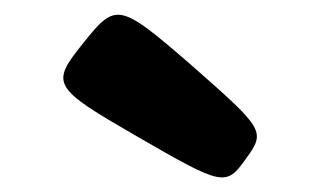

<svg xmlns="http://www.w3.org/2000/svg" viewBox="-20 -841 428 260"><path d="M93 -783C48 -727 50 -723 166 -656C282 -589 286 -588 313 -626C340 -663 338 -666 240 -752C141 -838 137 -838 93 -783Z"/></svg>

Font: Hussar Print
Style: Bold
Weight: 700
Foundry: Cannot Into Space Fonts
Version: Version 2.00